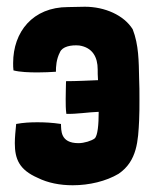

<svg xmlns="http://www.w3.org/2000/svg" viewBox="-20 -537 457 570"><path d="M393 -305C392 -354 392 -404 374 -450C348 -492 291 -517 232 -517C216 -517 200 -516 182 -516C77 -516 19 -442 19 -350C19 -343 19 -335 20 -328C39 -323 66 -322 92 -322C111 -322 131 -323 146 -324C146 -339 147 -361 158 -382C165 -399 191 -404 215 -402C255 -396 270 -367 270 -331C270 -323 270 -312 271 -299C246 -298 207 -296 176 -296C176 -285 175 -265 175 -243C175 -228 175 -213 177 -199C207 -198 242 -204 273 -205C273 -167 270 -134 261 -126C252 -119 230 -112 213 -112C158 -112 162 -151 161 -169C134 -173 112 -174 91 -174C70 -174 50 -173 28 -169C26 -148 24 -129 24 -112C24 -65 37 -33 92 -9C122 6 158 13 196 13C245 13 295 1 332 -21C388 -59 390 -121 393 -179C394 -200 394 -221 394 -242C394 -263 394 -284 393 -305Z"/></svg>

Font: HEYCLAY
Style: Regular
Weight: 400
Designer: Marcelo Magalhaes
Foundry: Marcelo Magalhães
Version: Version 1.300;hotconv 1.0.109;makeotfexe 2.5.65596